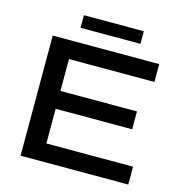

<svg xmlns="http://www.w3.org/2000/svg" viewBox="-120 -949 1011 1059"><g transform="rotate(15 385.5 -419.5)"><path d="M229 -767V-839H571V-767ZM92 0V-686H700V-584H212V-402H649V-300H212V-102H707V0Z"/></g></svg>

Font: Archivo SemiExpanded Medium
Style: Regular
Weight: 500
Width: 6
Designer: Hector Gatti
Foundry: Omnibus-Type
Version: Version 2.001; ttfautohint (v1.8.3)